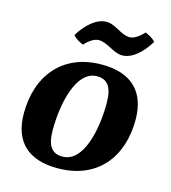

<svg xmlns="http://www.w3.org/2000/svg" viewBox="-104 -766 762 858"><g transform="rotate(15 277.0 -337.5)"><path d="M208 -556C229 -580 252 -594 272 -594C312 -594 348 -555 388 -555C434 -555 478 -594 512 -650C501 -664 478 -676 464 -681C444 -658 420 -642 400 -642C360 -642 325 -682 285 -682C239 -682 195 -644 160 -588C171 -573 194 -561 208 -556ZM240 7C424 7 522 -119 522 -292C522 -424 448 -492 314 -492C131 -492 32 -365 32 -192C32 -59 106 7 240 7ZM248 -49C199 -49 176 -80 176 -153C176 -273 209 -436 306 -436C355 -436 378 -404 378 -330C378 -210 346 -49 248 -49Z"/></g></svg>

Font: Caladea
Style: Bold Italic
Weight: 700
Italic angle: -9°
Designer: Carolina Giovagnoli and Andres Torresi
Foundry: Carolina Giovagnoli & Andres Torresi
Version: Version 1.001;hotconv 1.0.109;makeotfexe 2.5.65596